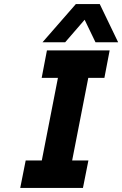

<svg xmlns="http://www.w3.org/2000/svg" viewBox="-20 -929 604 949"><path d="M289 -660H439L314 -20H164ZM107 -136H417L390 0H80ZM212 -680H522L496 -544H186ZM355 -909H473L564 -720H452L384 -861H424L302 -720H190Z"/></svg>

Font: Teachers[wght] Italic
Style: Regular
Weight: 400
Designer: Alfredo Marco Pradil & Chank Diesel
Version: Version 1.000;Glyphs 3.1.2 (3151)